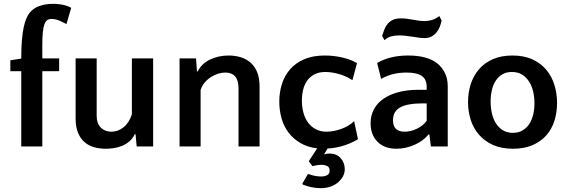

<svg xmlns="http://www.w3.org/2000/svg" viewBox="-20 -765 2972 1003"><path d="M91 -393H34V-450L91 -459Q91 -516 94.5 -556Q98 -596 104 -623.5Q110 -651 117.5 -668Q125 -685 133 -696Q153 -722 185.5 -733.5Q218 -745 257 -745Q262 -745 273 -744.5Q284 -744 297.5 -742Q311 -740 325.5 -735.5Q340 -731 352 -724L327 -639Q317 -645 294 -655.5Q271 -666 249 -666Q236 -666 227 -660Q218 -654 212 -638Q206 -622 203.5 -595Q201 -568 201 -526V-460H289V-393H201V0H91Z M485 -460V-161Q485 -120 506.5 -98.5Q528 -77 562 -77Q597 -77 626 -100.5Q655 -124 669 -168V-460H780V0H694L688 -64H684Q673 -41 656 -26.5Q639 -12 618.5 -3.5Q598 5 576 8.5Q554 12 533 12Q500 12 471.5 4Q443 -4 421.5 -22.5Q400 -41 387.5 -71.5Q375 -102 375 -147V-460Z M1226 0V-304Q1226 -386 1156 -386Q1139 -386 1119.5 -380Q1100 -374 1082 -362.5Q1064 -351 1049.5 -334Q1035 -317 1028 -295V0H918V-460H1004L1009 -392H1013Q1034 -434 1078.5 -454.5Q1123 -475 1174 -475Q1207 -475 1236 -466.5Q1265 -458 1287.5 -439Q1310 -420 1323 -389Q1336 -358 1336 -313V0Z M1821 -346Q1810 -354 1793.5 -362Q1777 -370 1758 -376Q1739 -382 1718.5 -385.5Q1698 -389 1680 -389Q1646 -389 1622.5 -376.5Q1599 -364 1584.5 -343.5Q1570 -323 1563.5 -296Q1557 -269 1557 -240Q1557 -206 1565 -176.5Q1573 -147 1589 -125Q1605 -103 1629.5 -90Q1654 -77 1686 -77Q1722 -77 1762.5 -91.5Q1803 -106 1830 -132L1850 -38Q1824 -21 1782 -6.5Q1740 8 1691 11L1673 41Q1688 37 1702 37Q1737 37 1759 60.5Q1781 84 1781 119Q1781 139 1771.5 156.5Q1762 174 1745.5 188Q1729 202 1706 210Q1683 218 1656 218Q1630 218 1605.5 212.5Q1581 207 1561 199L1560 193L1588 145H1595Q1606 150 1623.5 153.5Q1641 157 1658 157Q1675 157 1688.5 150.5Q1702 144 1702 127Q1702 109 1689.5 102.5Q1677 96 1660 96Q1648 96 1635.5 98Q1623 100 1612 103L1593 77L1637 10Q1587 4 1550 -17.5Q1513 -39 1488 -71.5Q1463 -104 1451 -146Q1439 -188 1439 -234Q1439 -282 1452.5 -325.5Q1466 -369 1495 -402.5Q1524 -436 1569 -455.5Q1614 -475 1677 -475Q1725 -475 1771 -464Q1817 -453 1845 -435Z M2231 0 2223 -63H2219Q2192 -29 2145.5 -8.5Q2099 12 2051 12Q1988 12 1952 -24.5Q1916 -61 1916 -121Q1916 -162 1933.5 -194.5Q1951 -227 1984 -249.5Q2017 -272 2063 -284Q2109 -296 2166 -296H2209V-311Q2209 -350 2184 -368Q2158 -386 2103 -386Q2029 -386 1971 -353L1950 -436Q2017 -475 2112 -475Q2212 -475 2264 -434Q2288 -415 2303.5 -385Q2319 -355 2319 -313V0ZM2094 -77Q2126 -77 2158 -92.5Q2190 -108 2209 -134V-225H2190Q2108 -225 2070.5 -204Q2033 -183 2033 -137Q2033 -77 2094 -77ZM2287 -658Q2284 -642 2277.5 -625.5Q2271 -609 2260.5 -596Q2250 -583 2234.5 -574.5Q2219 -566 2197 -566Q2185 -566 2169.5 -568Q2154 -570 2136 -573Q2118 -576 2099.5 -578Q2081 -580 2064 -580Q2041 -580 2022 -574.5Q2003 -569 1989 -555L1976 -578Q1982 -596 1988.5 -612.5Q1995 -629 2006 -641.5Q2017 -654 2033 -661.5Q2049 -669 2074 -669Q2103 -669 2137.5 -662Q2172 -655 2199 -655Q2217 -655 2236 -660.5Q2255 -666 2275 -681Z M2657 -475Q2718 -475 2762 -454.5Q2806 -434 2834.5 -399.5Q2863 -365 2876.5 -320.5Q2890 -276 2890 -227Q2890 -178 2876.5 -134.5Q2863 -91 2834.5 -58.5Q2806 -26 2762.5 -7Q2719 12 2660 12Q2599 12 2555 -8Q2511 -28 2482 -61.5Q2453 -95 2439 -139Q2425 -183 2425 -232Q2425 -281 2439 -325Q2453 -369 2481.5 -402.5Q2510 -436 2554 -455.5Q2598 -475 2657 -475ZM2659 -71Q2688 -71 2709.5 -83.5Q2731 -96 2745 -117.5Q2759 -139 2765.5 -167Q2772 -195 2772 -226Q2772 -258 2765 -287.5Q2758 -317 2743.5 -339.5Q2729 -362 2707 -375.5Q2685 -389 2654 -389Q2625 -389 2604 -376.5Q2583 -364 2569.5 -343Q2556 -322 2549.5 -294Q2543 -266 2543 -235Q2543 -203 2549.5 -173.5Q2556 -144 2570.5 -121Q2585 -98 2607 -84.5Q2629 -71 2659 -71Z"/></svg>

Font: Quattrocento Sans
Style: Bold
Weight: 700
Designer: Pablo Impallari
Foundry: Pablo Impallari, Igino Marini, Brenda Gallo
Version: Version 2.000